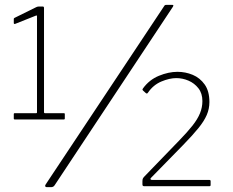

<svg xmlns="http://www.w3.org/2000/svg" viewBox="-20 -770 963 794"><path d="M244 -302Q248 -302 248 -299V-280Q248 -276 244 -276H41Q37 -276 37 -280V-299Q37 -302 41 -302H130Q133 -302 133 -305V-702Q133 -707 130 -706L42 -671Q37 -670 37 -675V-691Q37 -693 37.5 -694Q38 -695 40 -696L127 -739Q131 -741 133.5 -742Q136 -743 140 -743H157Q162 -743 162 -737V-306Q162 -302 166 -302H244ZM206 -4Q201 4 191 4H175Q168 4 167 0Q166 -4 170 -9L659 -745Q661 -749 664 -749.5Q667 -750 671 -750H691Q695 -750 696.5 -748.5Q698 -747 695 -742ZM723 -191Q755 -224 776 -250.5Q797 -277 807 -301.5Q817 -326 817 -352Q817 -384 800.5 -405Q784 -426 759.5 -436.5Q735 -447 709 -447Q681 -447 647.5 -433Q614 -419 592 -387Q588 -380 582 -386L573 -394Q569 -398 569 -399.5Q569 -401 571 -404Q597 -440 637 -456.5Q677 -473 714 -473Q747 -473 777 -460.5Q807 -448 826.5 -420.5Q846 -393 846 -348Q846 -320 835 -294.5Q824 -269 800 -239.5Q776 -210 737 -170L604 -34Q601 -31 602.5 -28.5Q604 -26 608 -26H845Q851 -26 851 -21V-5Q851 0 846 0H576Q572 0 570.5 -2Q569 -4 569 -8V-20Q569 -28 571 -32Q573 -36 578 -41Z"/></svg>

Font: Libre Franklin Thin Thin
Style: Regular
Weight: 250
Version: Version 3.000